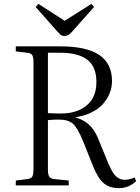

<svg xmlns="http://www.w3.org/2000/svg" viewBox="-20 -952 719 986"><path d="M312 -767.1Q300.8 -767.1 293 -772.2Q285.2 -777.3 272 -793L163.1 -916L176.8 -932.1L312 -845.2L449.2 -932.1L462.9 -916L348.1 -787.1Q329.6 -767.1 312 -767.1ZM590.8 14.2Q543 14.2 513.2 -10.7Q483.4 -35.6 458 -98.1L405.8 -229Q377.9 -295.9 354.2 -316.9Q330.6 -337.9 282.2 -337.9Q250 -337.9 226.1 -335V-80.1Q226.1 -54.7 233.4 -44.2Q240.7 -33.7 261.2 -32.2L333 -24.9V0H61V-24.9L121.1 -32.2Q139.2 -34.7 145.5 -44.7Q151.9 -54.7 151.9 -82V-633.8Q151.9 -659.7 145 -669.7Q138.2 -679.7 119.1 -681.2L61 -688V-713.9H290Q424.3 -713.9 489.7 -669.7Q555.2 -625.5 555.2 -536.1Q555.2 -504.4 543.9 -475.1Q532.7 -445.8 510.7 -420.2Q488.8 -394.5 452.4 -376Q416 -357.4 369.1 -350.1V-348.1Q447.8 -327.6 481.9 -245.1L518.1 -157.2Q529.3 -128.9 535.6 -114Q542 -99.1 552 -79.8Q562 -60.5 570.8 -51.3Q579.6 -42 592 -35.4Q604.5 -28.8 619.1 -28.8Q647.5 -28.8 670.9 -41L679.2 -22Q641.6 14.2 590.8 14.2ZM293 -369.1Q375.5 -369.1 425.3 -410.9Q475.1 -452.6 475.1 -530.8Q475.1 -608.9 428.7 -645Q382.3 -681.2 287.1 -681.2H226.1V-371.1Q260.3 -369.1 293 -369.1Z"/></svg>

Font: Literata Light
Style: Regular
Weight: 300
Designer: Latin by Veronika Burian and Jose Scaglione. Greek by Irene Vlachou. Cyrillic by Vera Evstafieva.
Foundry: TypeTogether
Version: Version 3.021